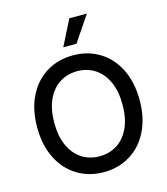

<svg xmlns="http://www.w3.org/2000/svg" viewBox="-135 -1041 1004 1154"><g transform="rotate(-15 367.5 -464.5)"><path d="M368.2 9.8Q275.9 9.8 203.4 -34.4Q130.9 -78.6 89.8 -160.9Q48.8 -243.2 48.8 -353.5Q48.8 -464.4 89.8 -546.6Q130.9 -628.9 203.4 -672.9Q275.9 -716.8 368.2 -716.8Q459.5 -716.8 532 -672.9Q604.5 -628.9 645.5 -546.6Q686.5 -464.4 686.5 -353.5Q686.5 -243.2 645.5 -160.9Q604.5 -78.6 532 -34.4Q459.5 9.8 368.2 9.8ZM368.2 -618.2Q306.6 -618.2 258.3 -587.4Q210 -556.6 182.6 -497.1Q155.3 -437.5 155.3 -353.5Q155.3 -269.5 182.6 -210Q210 -150.4 258.3 -119.6Q306.6 -88.9 368.2 -88.9Q429.2 -88.9 477.3 -119.6Q525.4 -150.4 552.7 -210.2Q580.1 -270 580.1 -353.5Q580.1 -437.5 552.7 -497.1Q525.4 -556.6 477.3 -587.4Q429.2 -618.2 368.2 -618.2ZM405.3 -937.5H514.6L407.2 -778.3H325.2Z"/></g></svg>

Font: Pretendard Medium
Style: Regular
Weight: 500
Designer: Base glyphs from Inter by Rasmus Andersson; Hangeul glyphs from Noto Sans CJK(Source Han Sans) by Jang Soo-young and Kan
Foundry: Kil Hyung-jin
Version: Version 1.309